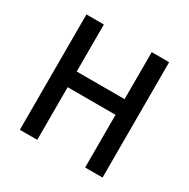

<svg xmlns="http://www.w3.org/2000/svg" viewBox="-126 -647 753 764"><g transform="rotate(30 250.0 -265.0)"><path d="M60 0V-530H140V-314H360V-530H440V0H360V-242H140V0Z"/></g></svg>

Font: Iosevka SS01
Style: Regular
Weight: 400
Monospace: yes
Designer: Belleve Invis
Foundry: Belleve Invis
Version: 2.3.3; ttfautohint (v1.8.3)